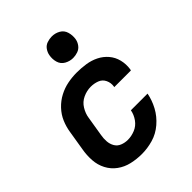

<svg xmlns="http://www.w3.org/2000/svg" viewBox="-217 -884 1010 1010"><g transform="rotate(-45 288.0 -378.5)"><path d="M244 8Q285 8 327 -4Q369 -16 404 -46Q439 -76 460 -115Q481 -154 489 -196H365Q360 -168 342.5 -143.5Q325 -119 298 -108Q271 -97 244 -97Q222 -97 202 -105Q182 -113 171.5 -131Q161 -149 159.5 -171Q158 -193 162 -215L180 -325Q184 -353 200.5 -380Q217 -407 245.5 -420Q274 -433 303 -433Q328 -433 350.5 -424.5Q373 -416 383.5 -394Q394 -372 390 -347L389 -344H513Q514 -347 515 -351Q520 -385 512 -417.5Q504 -450 483 -474.5Q462 -499 433 -513.5Q404 -528 370.5 -533Q337 -538 303 -538Q270 -538 236.5 -531.5Q203 -525 171.5 -508.5Q140 -492 115 -465.5Q90 -439 76.5 -407Q63 -375 58 -342L40 -232Q33 -193 35.5 -155Q38 -117 55 -84.5Q72 -52 101.5 -30.5Q131 -9 168 -0.5Q205 8 244 8ZM345 -605Q362 -605 380 -611Q398 -617 409.5 -632.5Q421 -648 424 -666Q428 -691 421 -715.5Q414 -740 392.5 -752.5Q371 -765 345 -765Q328 -765 310 -759Q292 -753 281 -737.5Q270 -722 267 -705Q262 -679 269 -654.5Q276 -630 298 -617.5Q320 -605 345 -605Z"/></g></svg>

Font: Iosevka Sparkle Oblique
Style: Bold
Weight: 700
Italic angle: -9°
Designer: Belleve Invis
Foundry: Belleve Invis
Version: Version 4.5.0; ttfautohint (v1.8.3)